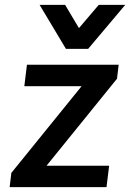

<svg xmlns="http://www.w3.org/2000/svg" viewBox="-20 -766 533 786"><path d="M19.5 0 26.4 -58.1 314 -413.1H79.6L90.3 -501H465.8L459 -443.8L170.4 -87.4H426.8L416 0ZM250 -565.9 142.1 -746.1H246.6L303.2 -650.9L384.3 -746.1H492.7L340.8 -565.9Z"/></svg>

Font: Muli
Style: Semi-BoldItalic
Weight: 600
Italic angle: -7°
Designer: Vernon Adams
Foundry: newtypography
Version: Version 2.0; ttfautohint (v1.00rc1.2-2d82) -l 8 -r 50 -G 200